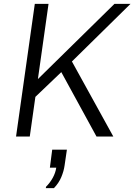

<svg xmlns="http://www.w3.org/2000/svg" viewBox="-20 -706 695 993"><path d="M63 0 160 -686H231L176 -297L572 -686H655L352 -388L566 0H479L297 -333L163 -205L134 0ZM217 267 218 260Q239 239 253 213.5Q267 188 271 161H238L250 68H326L314 150Q310 179 297 210Q284 241 259 267Z"/></svg>

Font: Chivo Medium ExtraLight
Style: Italic
Weight: 250
Italic angle: -8.05°
Version: Version 2.002